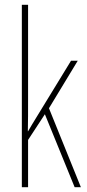

<svg xmlns="http://www.w3.org/2000/svg" viewBox="-20 -780 364 800"><path d="M97 -361V-760H71V0H97V-197L167 -304L291 0H317L184 -329L304 -527H276L128 -285C116 -266 110 -255 97 -233H96C97 -278 97 -314 97 -361Z"/></svg>

Font: Noto Sans Kannada ExtraCondensed Thin
Style: Regular
Weight: 100
Width: 2
Designer: Jelle Bosma - Monotype Design Team
Foundry: Monotype Imaging Inc.
Version: Version 2.005